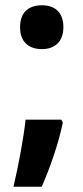

<svg xmlns="http://www.w3.org/2000/svg" viewBox="-20 -575 316 727"><path d="M56 -472C56 -415 90 -389 139 -389C185 -389 220 -415 220 -472C220 -530 186 -555 139 -555C90 -555 56 -530 56 -472ZM218 -111 212 -122H77C69 -51 50 52 31 132H138C170 59 201 -30 218 -111Z"/></svg>

Font: Noto Sans Arabic UI SmCn
Style: Bold
Weight: 700
Width: 4
Designer: Monotype Design Team, Nadine Chahine and Nizar Qandah
Foundry: Monotype Imaging Inc.
Version: Version 2.010